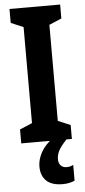

<svg xmlns="http://www.w3.org/2000/svg" viewBox="-62 -748 451 1016"><g transform="rotate(-5 163.0 -240.0)"><path d="M298 0H29V-74L95 -102V-612L29 -640V-714H298V-640L232 -612V-102L298 -74ZM215 102Q215 121 226 133.5Q237 146 257 146Q270 146 278 143.5Q286 141 293 137V221Q283 226 266.5 230Q250 234 229 234Q171 234 142.5 206.5Q114 179 114 130Q114 95 134 57Q154 19 200 -15L269 0Q237 34 226 56Q215 78 215 102Z"/></g></svg>

Font: Noto Sans Armenian ExtraCondensed
Style: Bold
Weight: 700
Width: 2
Designer: Monotype Design Team
Foundry: Monotype Imaging Inc.
Version: Version 2.008; ttfautohint (v1.8.4.7-5d5b)